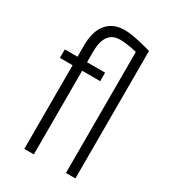

<svg xmlns="http://www.w3.org/2000/svg" viewBox="-185 -856 850 953"><g transform="rotate(30 240.0 -380.0)"><path d="M346.7 -693.8Q286.6 -707.5 249.5 -707.5Q162.6 -707.5 162.6 -587.4V-528.3H266.1V-479.5H162.6V0H107.9V-479.5H35.2V-528.3H107.9V-595.7Q108.4 -675.3 144.5 -717.8Q180.7 -760.3 245.6 -760.3Q296.9 -760.3 400.9 -730.5V0H346.7Z"/></g></svg>

Font: Roboto Condensed Light
Style: Regular
Weight: 300
Designer: Google
Version: Version 2.134; 2016